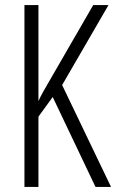

<svg xmlns="http://www.w3.org/2000/svg" viewBox="-20 -734 456 754"><path d="M416 0 224 -400 406 -714H346L186 -437C158 -389 139 -356 131 -337V-714H76V0H131V-276L187 -353L355 0Z"/></svg>

Font: Noto Sans Arabic ExtCond Light
Style: Regular
Weight: 300
Width: 2
Designer: Monotype Design Team, Nadine Chahine, Nizar Qandah and Khaled Hosny
Foundry: Monotype Imaging Inc.
Version: Version 2.012